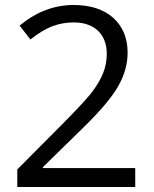

<svg xmlns="http://www.w3.org/2000/svg" viewBox="-20 -744 612 764"><path d="M518.1 -75.2H150.9V-79.1L307.1 -231.9C377 -299.8 424.3 -355.5 449.7 -399.9C475.1 -444.3 487.8 -488.8 487.8 -534.2C487.8 -592.3 468.8 -638.2 430.7 -672.9C392.6 -707 339.8 -724.1 272.9 -724.1C195.3 -724.1 124 -696.8 58.1 -642.1L101.1 -586.9C133.8 -612.8 163.1 -630.4 189.9 -640.1C216.3 -649.9 244.1 -654.8 273.9 -654.8C356 -654.8 404.8 -606.9 404.8 -530.8C404.8 -503.9 400.4 -478.5 391.1 -455.1C381.8 -431.6 368.2 -407.7 350.1 -382.8C332 -357.9 293.9 -316.9 236.8 -258.8L48.8 -69.8V0H518.1Z"/></svg>

Font: Sahel
Style: Regular
Weight: 400
Foundry: Saber Rastikerdar (saber.rastikerdar@gmail.com)
Version: Version 3.4.0